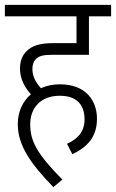

<svg xmlns="http://www.w3.org/2000/svg" viewBox="-20 -642 476 788"><path d="M255 -52 277 -9C339 -39 378 -80 378 -155C378 -227 334 -296 226 -296C198 -296 172 -291 148 -280C129 -301 113 -327 113 -358C113 -375 117 -389 126 -398C138 -412 156 -417 193 -417H345V-575H436V-622H0V-575H294V-465H201C139 -465 110 -453 88 -431C71 -414 62 -390 62 -360C62 -316 84 -280 107 -255C74 -227 53 -185 53 -133C53 -46 104 28 199 126L236 95C129 -13 104 -65 104 -132C104 -201 149 -249 225 -249C298 -249 327 -209 327 -152C327 -99 296 -70 255 -52Z"/></svg>

Font: Noto Sans Condensed Light
Style: Italic
Weight: 300
Width: 3
Italic angle: -12°
Designer: Monotype Design Team
Foundry: Monotype Imaging Inc.
Version: Version 2.013